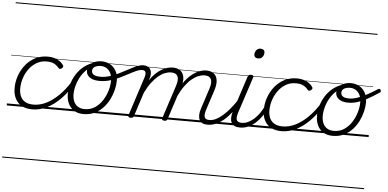

<svg xmlns="http://www.w3.org/2000/svg" viewBox="-82 -1210 3857 1909"><g transform="rotate(5 1846.5 -255.0)"><path d="M258 17Q161 17 112 -36.5Q63 -90 63 -178Q63 -244 85 -305Q107 -366 146.5 -414.5Q186 -463 241.5 -491Q297 -519 364 -519Q420 -519 461 -498.5Q502 -478 522 -447Q528 -438 525.5 -431Q523 -424 514 -415Q503 -408 495 -408Q487 -408 480 -416Q461 -440 433.5 -455Q406 -470 358 -470Q303 -470 259 -444.5Q215 -419 183.5 -376.5Q152 -334 135.5 -282.5Q119 -231 119 -177Q119 -136 133.5 -102.5Q148 -69 180 -50Q212 -31 265 -31Q275 -31 279.5 -23.5Q284 -16 283 -6.5Q282 3 275.5 10Q269 17 258 17ZM0 510H524V520H0ZM0 -20H524V0H0ZM0 -505H524V-500H0ZM0 -1030H524V-1020H0Z M256 17Q247 17 242.5 10Q238 3 238.5 -6.5Q239 -16 245.5 -23.5Q252 -31 263 -31Q329 -31 392.5 -63Q456 -95 514.5 -153Q573 -211 622 -289Q628 -297 637 -295Q646 -293 652 -285.5Q658 -278 651 -268Q597 -180 533.5 -116Q470 -52 400 -17.5Q330 17 256 17ZM524 510V520ZM524 -20V0ZM524 -505V-500ZM524 -1030V-1020Z M768 19Q712 19 673.5 -4.5Q635 -28 615 -70.5Q595 -113 595 -168Q595 -223 615 -282Q635 -341 674 -392Q713 -443 771 -475Q829 -507 905 -507Q915 -507 916.5 -499Q918 -491 914 -483.5Q910 -476 902 -476Q853 -476 813.5 -456Q774 -436 744 -403.5Q714 -371 693.5 -330.5Q673 -290 662.5 -248.5Q652 -207 652 -170Q652 -128 666 -96.5Q680 -65 707.5 -48Q735 -31 774 -31Q834 -31 878 -61Q922 -91 952 -138Q982 -185 997 -237.5Q1012 -290 1012 -334Q1012 -381 996 -412Q980 -443 954.5 -457.5Q929 -472 902 -472Q889 -472 883 -479Q877 -486 878 -495.5Q879 -505 885.5 -512Q892 -519 905 -519Q949 -519 986.5 -498.5Q1024 -478 1046.5 -438Q1069 -398 1069 -339Q1069 -298 1057.5 -249.5Q1046 -201 1022.5 -153.5Q999 -106 963 -67Q927 -28 878.5 -4.5Q830 19 768 19ZM524 510H1125V520H524ZM524 -20H1125V0H524ZM524 -505H1125V-500H524ZM524 -1030H1125V-1020H524Z M898 -323Q855 -323 825 -334.5Q795 -346 780 -366.5Q765 -387 765 -413Q765 -443 782.5 -467Q800 -491 831.5 -505Q863 -519 904 -519Q917 -519 923 -512Q929 -505 928 -495.5Q927 -486 920.5 -479Q914 -472 901 -472Q863 -472 839 -458Q815 -444 815 -416Q815 -400 824.5 -388.5Q834 -377 853 -371Q872 -365 902 -365Q950 -365 997.5 -380Q1045 -395 1090.5 -418Q1136 -441 1177.5 -463.5Q1219 -486 1255 -501Q1291 -516 1319 -516Q1331 -516 1336.5 -509Q1342 -502 1340.5 -492.5Q1339 -483 1331.5 -475.5Q1324 -468 1312 -468Q1286 -468 1253.5 -453.5Q1221 -439 1182 -417.5Q1143 -396 1097.5 -374.5Q1052 -353 1002 -338Q952 -323 898 -323ZM1125 510H1163V520H1125ZM1125 -20H1163V0H1125ZM1125 -505H1163V-500H1125ZM1125 -1030H1163V-1020H1125Z M1238 15Q1226 15 1218.5 10Q1211 5 1214 -6L1338 -388Q1352 -429 1345.5 -448.5Q1339 -468 1312 -468Q1301 -468 1296 -475.5Q1291 -483 1292.5 -492.5Q1294 -502 1300.5 -509Q1307 -516 1319 -516Q1341 -516 1358 -509Q1375 -502 1385.5 -488Q1396 -474 1399 -454Q1402 -434 1397 -408L1386 -372Q1414 -414 1444 -442Q1474 -470 1503.5 -487Q1533 -504 1560.5 -511.5Q1588 -519 1613 -519Q1661 -519 1690 -496Q1719 -473 1725 -429.5Q1731 -386 1709 -323L1605 -4Q1602 6 1595.5 10.5Q1589 15 1574 15Q1563 15 1555 10Q1547 5 1551 -6L1660 -340Q1673 -379 1672 -408Q1671 -437 1653.5 -453Q1636 -469 1598 -469Q1570 -469 1538 -456.5Q1506 -444 1473.5 -417Q1441 -390 1409 -347.5Q1377 -305 1347 -244L1269 -4Q1266 6 1259 10.5Q1252 15 1238 15ZM2004 17Q1974 17 1954 7Q1934 -3 1924 -23.5Q1914 -44 1914.5 -73Q1915 -102 1928 -140L1993 -340Q2006 -379 2005 -408Q2004 -437 1987 -453Q1970 -469 1933 -469Q1905 -469 1872.5 -456Q1840 -443 1806.5 -415Q1773 -387 1740.5 -342.5Q1708 -298 1679 -235H1655Q1683 -313 1719.5 -367Q1756 -421 1796.5 -455Q1837 -489 1876 -504Q1915 -519 1948 -519Q1995 -519 2023.5 -496Q2052 -473 2057.5 -429.5Q2063 -386 2042 -323L1980 -134Q1963 -81 1971.5 -56Q1980 -31 2019 -31Q2029 -31 2032.5 -23.5Q2036 -16 2034.5 -7Q2033 2 2025.5 9.5Q2018 17 2004 17ZM1162 510H2151V520H1162ZM1162 -20H2151V0H1162ZM1162 -505H2151V-500H1162ZM1162 -1030H2151V-1020H1162Z M2005 17Q1994 17 1989.5 9.5Q1985 2 1986.5 -7Q1988 -16 1996.5 -23.5Q2005 -31 2020 -31Q2051 -31 2083.5 -46.5Q2116 -62 2150 -91.5Q2184 -121 2219 -162.5Q2254 -204 2289 -257Q2296 -268 2305 -266.5Q2314 -265 2318.5 -257Q2323 -249 2317 -239Q2280 -178 2242.5 -130Q2205 -82 2166.5 -49.5Q2128 -17 2087.5 0Q2047 17 2005 17ZM2151 510V520ZM2151 -20V0ZM2151 -505V-500ZM2151 -1030V-1020Z M2329 17Q2297 17 2275.5 7Q2254 -3 2243.5 -23.5Q2233 -44 2233.5 -73Q2234 -102 2246 -140L2361 -494Q2366 -506 2372.5 -510.5Q2379 -515 2392 -515Q2408 -515 2414.5 -509Q2421 -503 2417 -491L2300 -134Q2282 -81 2291.5 -56Q2301 -31 2344 -31Q2354 -31 2358 -23.5Q2362 -16 2360.5 -7Q2359 2 2351 9.5Q2343 17 2329 17ZM2449 -683Q2432 -683 2420.5 -692Q2409 -701 2409 -719Q2409 -743 2424 -762.5Q2439 -782 2467 -782Q2484 -782 2495.5 -773Q2507 -764 2507 -745Q2507 -722 2492.5 -702.5Q2478 -683 2449 -683ZM2151 510H2476V520H2151ZM2151 -20H2476V0H2151ZM2151 -505H2476V-500H2151ZM2151 -1030H2476V-1020H2151Z M2330 17Q2319 17 2314.5 9.5Q2310 2 2311.5 -7Q2313 -16 2321.5 -23.5Q2330 -31 2345 -31Q2375 -31 2405.5 -45.5Q2436 -60 2464.5 -85.5Q2493 -111 2517 -145Q2541 -179 2558 -217Q2563 -228 2571.5 -228Q2580 -228 2587 -220.5Q2594 -213 2590 -203Q2571 -157 2543.5 -117Q2516 -77 2482.5 -47Q2449 -17 2410.5 0Q2372 17 2330 17ZM2476 510V520ZM2476 -20V0ZM2476 -505V-500ZM2476 -1030V-1020Z M2745 17Q2648 17 2599 -36.5Q2550 -90 2550 -178Q2550 -244 2572 -305Q2594 -366 2633.5 -414.5Q2673 -463 2728.5 -491Q2784 -519 2851 -519Q2907 -519 2948 -498.5Q2989 -478 3009 -447Q3015 -438 3013 -431Q3011 -424 3001 -415Q2990 -408 2982 -408Q2974 -408 2967 -416Q2948 -440 2920.5 -455Q2893 -470 2845 -470Q2790 -470 2746 -444.5Q2702 -419 2671 -376.5Q2640 -334 2623 -282.5Q2606 -231 2606 -177Q2606 -136 2620.5 -102.5Q2635 -69 2667 -50Q2699 -31 2752 -31Q2762 -31 2766.5 -23.5Q2771 -16 2770 -6.5Q2769 3 2762.5 10Q2756 17 2745 17ZM2476 510H3011V520H2476ZM2476 -20H3011V0H2476ZM2476 -505H3011V-500H2476ZM2476 -1030H3011V-1020H2476Z M2743 17Q2734 17 2729.5 10Q2725 3 2725.5 -6.5Q2726 -16 2732.5 -23.5Q2739 -31 2750 -31Q2816 -31 2879.5 -63Q2943 -95 3001.5 -153Q3060 -211 3109 -289Q3115 -297 3124 -295Q3133 -293 3139 -285.5Q3145 -278 3138 -268Q3084 -180 3020.5 -116Q2957 -52 2887 -17.5Q2817 17 2743 17ZM3011 510V520ZM3011 -20V0ZM3011 -505V-500ZM3011 -1030V-1020Z M3255 19Q3199 19 3160.5 -4.5Q3122 -28 3102 -70.5Q3082 -113 3082 -168Q3082 -223 3102 -282.5Q3122 -342 3161 -392.5Q3200 -443 3258 -475Q3316 -507 3392 -507L3389 -476Q3328 -476 3281.5 -446Q3235 -416 3203 -369Q3171 -322 3155 -269Q3139 -216 3139 -170Q3139 -128 3153 -96.5Q3167 -65 3194.5 -48Q3222 -31 3261 -31Q3321 -31 3365 -61Q3409 -91 3439 -138Q3469 -185 3484 -237.5Q3499 -290 3499 -334Q3499 -381 3483 -412Q3467 -443 3441.5 -457.5Q3416 -472 3389 -472Q3351 -472 3327 -458Q3303 -444 3303 -416Q3303 -400 3312 -388.5Q3321 -377 3339.5 -371Q3358 -365 3385 -365Q3418 -365 3457.5 -377Q3497 -389 3548 -415Q3599 -441 3666 -484Q3674 -489 3680.5 -486Q3687 -483 3690.5 -476.5Q3694 -470 3693 -462.5Q3692 -455 3685 -451Q3618 -406 3564.5 -377.5Q3511 -349 3466.5 -336Q3422 -323 3381 -323Q3340 -323 3311 -334.5Q3282 -346 3267.5 -366.5Q3253 -387 3253 -413Q3253 -443 3270.5 -467Q3288 -491 3319 -505Q3350 -519 3392 -519Q3436 -519 3473.5 -498.5Q3511 -478 3533.5 -438Q3556 -398 3556 -339Q3556 -298 3544.5 -249.5Q3533 -201 3509.5 -153.5Q3486 -106 3450 -67Q3414 -28 3365.5 -4.5Q3317 19 3255 19ZM3011 510H3612V520H3011ZM3011 -20H3612V0H3011ZM3011 -505H3612V-500H3011ZM3011 -1030H3612V-1020H3011Z"/></g></svg>

Font: Playwrite CO Guides
Style: Regular
Weight: 400
Designer: Veronika Burian, José Scaglione
Foundry: TypeTogether
Version: Version 1.003